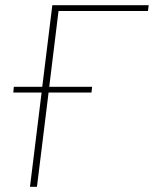

<svg xmlns="http://www.w3.org/2000/svg" viewBox="-20 -723 596 743"><path d="M206.5 -680.5 170.5 -387H336.5L334 -365H168L123 0H96L141 -365H31.5L33.5 -387H143.5L182.5 -703H555.5L552.5 -680.5Z"/></svg>

Font: Lato ExtraLight
Style: Italic
Weight: 275
Italic angle: -7°
Designer: Lukasz Dziedzic with Adam Twardoch and Botio Nikoltchev
Foundry: tyPoland Lukasz Dziedzic
Version: Version 2.015; 2015-08-06; http://www.latofonts.com/